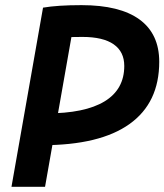

<svg xmlns="http://www.w3.org/2000/svg" viewBox="-20 -723 636 743"><path d="M24.4 0 146.5 -693.4H276.4L154.3 0ZM88.4 -161.1 104.5 -284.2H159.2Q308.1 -284.2 384.5 -330.6Q460.9 -377 460.9 -467.8Q460.9 -522.9 419.9 -551.5Q378.9 -580.1 298.8 -580.1Q194.3 -580.1 130.4 -570.3L146.5 -693.4Q202.6 -703.1 295.4 -703.1Q443.8 -703.1 520 -647.5Q596.2 -591.8 596.2 -483.9Q596.2 -325.2 481.4 -243.2Q366.7 -161.1 143.1 -161.1Z"/></svg>

Font: Cascadia Code PL
Style: Italic
Weight: 400
Italic angle: -10°
Monospace: yes
Designer: Aaron Bell
Foundry: Saja Typeworks
Version: Version 2404.023